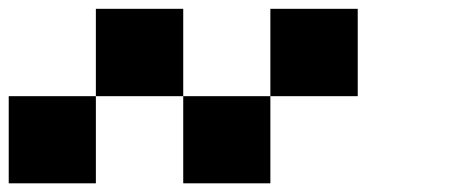

<svg xmlns="http://www.w3.org/2000/svg" viewBox="-20 -820 1040 440"><path d="M0 -399.9V-599.6H199.7V-399.9ZM399.9 -399.9V-599.6H599.6V-399.9ZM199.7 -599.6V-799.8H399.9V-599.6ZM599.6 -599.6V-799.8H799.8V-599.6Z"/></svg>

Font: 8-bit HUD
Style: Regular
Weight: 400
Designer: lSPl
Foundry: https://fontstruct.com
Version: Version 1.0